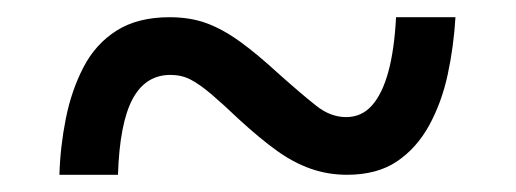

<svg xmlns="http://www.w3.org/2000/svg" viewBox="-20 -468 599 223"><path d="M49 -265Q50 -298 56.5 -330.5Q63 -363 77 -390Q91 -417 115.5 -432.5Q140 -448 177 -448Q201 -448 220 -441Q239 -434 259 -419.5Q279 -405 304 -382Q331 -358 347.5 -345Q364 -332 382 -332Q400 -332 412 -345.5Q424 -359 431 -384.5Q438 -410 440 -448H509Q507 -414 500 -381.5Q493 -349 478.5 -322.5Q464 -296 441 -280.5Q418 -265 383 -265Q361 -265 341 -272Q321 -279 301.5 -293Q282 -307 258 -329Q238 -348 225 -359Q212 -370 201.5 -375.5Q191 -381 178 -381Q149 -381 134 -353Q119 -325 117 -265Z"/></svg>

Font: Noto Serif Armenian SemiBold
Style: Regular
Weight: 600
Version: Version 2.007